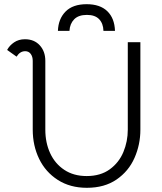

<svg xmlns="http://www.w3.org/2000/svg" viewBox="-20 -885 774 915"><path d="M136 -267V-595Q136 -615 126.5 -628Q117 -641 100 -641Q75 -641 59 -615L14 -647Q25 -668 47 -683Q69 -698 99 -698Q143 -698 169.5 -669Q196 -640 196 -595V-267Q196 -205 219 -155Q242 -105 286.5 -75.5Q331 -46 393 -46Q459 -46 503 -78Q547 -110 568 -160.5Q589 -211 589 -267V-684H649V-267Q649 -196 621 -132.5Q593 -69 535.5 -29.5Q478 10 394 10Q314 10 255.5 -27.5Q197 -65 166.5 -128Q136 -191 136 -267ZM528 -738H473Q472 -773 452.5 -793.5Q433 -814 394 -814Q354 -814 333.5 -793Q313 -772 311 -738H256Q258 -795 292.5 -830Q327 -865 393 -865Q457 -865 491.5 -831.5Q526 -798 528 -738Z"/></svg>

Font: Bellota
Style: Regular
Weight: 400
Designer: Kemie Guaida
Foundry: Kemie Guaida
Version: Version 4.001